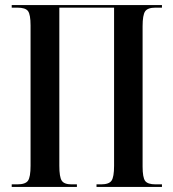

<svg xmlns="http://www.w3.org/2000/svg" viewBox="-20 -734 680 754"><path d="M26 0H282V-10H261Q232 -10 222.5 -24.5Q213 -39 213 -83V-704H428V-83Q428 -39 418 -24.5Q408 -10 377 -10H359V0H616V-10H591Q560 -10 550 -23.5Q540 -37 540 -80V-631Q540 -675 550 -689.5Q560 -704 591 -704H616V-714H26V-704H48Q80 -704 90 -690.5Q100 -677 100 -634V-83Q100 -39 90 -24.5Q80 -10 48 -10H26Z"/></svg>

Font: Noto Serif Display Condensed Semi
Style: Regular
Weight: 600
Width: 3
Designer: Monotype Design Team
Foundry: Monotype Imaging Inc.
Version: Version 1.900